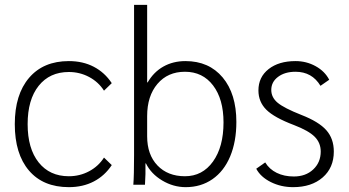

<svg xmlns="http://www.w3.org/2000/svg" viewBox="-20 -762 1438 792"><path d="M41 -250Q41 -372 100 -441Q159 -510 264 -510Q322 -510 367 -486.5Q412 -463 441 -419L409 -388Q386 -424 347.5 -444.5Q309 -465 264 -465Q185 -465 139.5 -408Q94 -351 94 -250Q94 -149 139.5 -92Q185 -35 264 -35Q309 -35 347.5 -55.5Q386 -76 409 -112L441 -81Q412 -37 367 -13.5Q322 10 264 10Q158 10 99.5 -58.5Q41 -127 41 -250Z M582 -88H580Q581 -44 578 0H530Q533 -38 533 -122V-742H587V-422H589Q614 -465 654 -487.5Q694 -510 745 -510Q842 -510 898.5 -442.5Q955 -375 955 -259Q955 -178 929.5 -117Q904 -56 856.5 -23Q809 10 746 10Q695 10 649 -17.5Q603 -45 582 -88ZM902 -257Q902 -353 859 -409.5Q816 -466 743 -466Q672 -466 629.5 -416Q587 -366 587 -283V-200Q587 -124 629.5 -79.5Q672 -35 743 -35Q815 -35 858.5 -95.5Q902 -156 902 -257Z M1037 -66 1074 -92Q1091 -64 1121.5 -49Q1152 -34 1192 -34Q1241 -34 1272 -63Q1303 -92 1303 -137Q1303 -173 1278 -198Q1253 -223 1193 -246Q1111 -277 1078.5 -309.5Q1046 -342 1046 -389Q1046 -444 1088 -477Q1130 -510 1199 -510Q1244 -510 1282 -489Q1320 -468 1338 -433L1302 -408Q1267 -466 1199 -466Q1155 -466 1127 -445Q1099 -424 1099 -391Q1099 -360 1125.5 -338Q1152 -316 1223 -288Q1295 -260 1326 -225Q1357 -190 1357 -137Q1357 -70 1311 -30Q1265 10 1189 10Q1139 10 1097 -11Q1055 -32 1037 -66Z"/></svg>

Font: Sarabun ExtraLight
Style: Regular
Weight: 275
Designer: Suppakit Chalermlarp | Katatrad Co.,Ltd.
Foundry: Cadson Demak Co.,Ltd.
Version: Version 1.000; ttfautohint (v1.6)